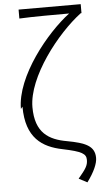

<svg xmlns="http://www.w3.org/2000/svg" viewBox="-65 -829 586 1090"><g transform="rotate(-5 228.0 -283.5)"><path d="M58 -238C58 -59 150 -1 263 22C374 45 396 60 396 95C396 127 383 146 340 197L388 222C430 165 449 119 449 88C449 19 395 -2 293 -21C191 -39 114 -83 114 -230C114 -402 298 -636 434 -738H438V-789H84V-738C158 -742 298 -742 368 -742C238 -644 48 -412 48 -226Z"/></g></svg>

Font: GenEiGothic-pro-Light
Style: Regular
Weight: 300
Designer: Ryoko NISHIZUKA (kana & ideographs); Paul D. Hunt (Latin, Greek & Cyrillic); Wenlong ZHANG (bopomofo); Sandoll Communica
Foundry: Adobe Systems Incorporated; o_tamon
Version: Version 1.000.140830